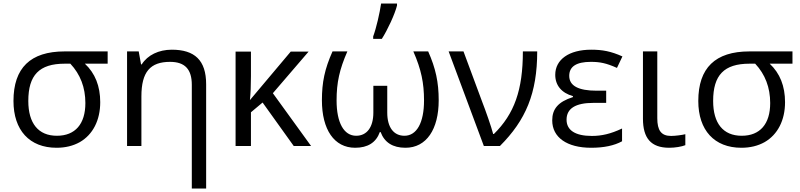

<svg xmlns="http://www.w3.org/2000/svg" viewBox="-20 -826 4526 1086"><path d="M588.9 -535.2V-465.8H460C518.1 -411.6 546.9 -338.9 546.9 -248C546.9 -146 505.4 -64.5 431.2 -22C393.6 -1 350.1 9.8 299.8 9.8C147 9.8 56.2 -89.4 56.2 -254.9C56.2 -441.9 152.3 -535.2 345.2 -535.2ZM346.2 -465.8C201.7 -465.8 140.1 -400.9 140.1 -254.9C140.1 -128.4 196.8 -58.1 301.8 -58.1C405.3 -58.1 462.9 -124.5 462.9 -243.2C462.9 -331.1 434.6 -405.3 377.9 -465.8Z M1146 240.2H1064.9V-346.2C1064.9 -433.6 1026.4 -476.1 941.9 -476.1C830.1 -476.1 779.8 -419.9 779.8 -280.8V0H698.7V-535.2H764.6L777.8 -461.9H781.7C814.9 -514.6 877.9 -544.9 951.7 -544.9C1080.6 -544.9 1146 -485.8 1146 -349.1Z M1624.5 -534.2H1725.6L1523.4 -298.8L1739.7 0H1641.6L1465.3 -246.1L1399.4 -190.9V0H1312.5V-534.2H1399.4V-396C1399.4 -341.8 1397.5 -296.4 1393.6 -259.8Z M2090.8 -606V-620.1C2108.4 -667 2127.9 -752.9 2135.7 -806.2H2225.6V-794.9C2213.9 -746.6 2171.4 -655.3 2139.6 -606ZM1944.8 -535.2C1900.4 -433.6 1883.8 -359.9 1883.8 -257.8C1883.8 -132.3 1924.8 -58.1 1994.6 -58.1C2055.7 -58.1 2091.8 -107.4 2091.8 -189V-340.8H2170.4V-189C2170.4 -105.5 2207 -58.1 2267.6 -58.1C2337.4 -58.1 2378.4 -132.3 2378.4 -257.8C2378.4 -356 2362.8 -433.1 2317.9 -535.2H2401.9C2444.3 -439.9 2461.4 -360.8 2461.4 -258.8C2461.4 -94.7 2392.1 9.8 2273.4 9.8C2201.7 9.8 2154.8 -20 2132.8 -79.1H2128.4C2107.4 -20 2060.5 9.8 1988.8 9.8C1870.1 9.8 1800.8 -93.3 1800.8 -258.8C1800.8 -360.4 1816.4 -435.5 1860.8 -535.2Z M2716.8 0 2517.6 -535.2H2601.6L2708.5 -247.1C2725.6 -203.6 2759.3 -108.4 2769.5 -67.9H2773.4C2888.7 -181.6 2937.5 -315.9 2937.5 -535.2H3018.6C3018.6 -298.8 2954.1 -146.5 2807.6 0Z M3408.7 -313V-244.1H3336.4C3235.4 -244.1 3184.6 -212.4 3184.6 -148.9C3184.6 -90.3 3232.4 -57.1 3327.6 -57.1C3382.3 -57.1 3433.6 -68.4 3498.5 -99.1V-26.9C3454.1 -2.4 3395.5 9.8 3323.7 9.8C3187 9.8 3103.5 -48.8 3103.5 -145C3103.5 -209 3136.2 -250 3220.7 -276.9V-282.2C3156.7 -300.3 3120.6 -342.8 3120.6 -402.8C3120.6 -489.3 3198.7 -544.9 3323.7 -544.9C3386.7 -544.9 3435.5 -536.1 3500.5 -506.8L3469.7 -441.9C3408.7 -469.2 3373 -476.1 3321.8 -476.1C3240.2 -476.1 3199.7 -449.7 3199.7 -397C3199.7 -340.8 3251.5 -313 3354.5 -313Z M3616.7 -535.2H3697.8V-157.2C3697.8 -89.4 3719.2 -57.1 3775.9 -57.1C3799.8 -57.1 3838.9 -62.5 3856.4 -66.9V-4.9C3836.4 3.4 3798.3 9.8 3765.6 9.8C3661.6 9.8 3616.7 -44.9 3616.7 -154.8Z M4462.4 -535.2V-465.8H4333.5C4391.6 -411.6 4420.4 -338.9 4420.4 -248C4420.4 -146 4378.9 -64.5 4304.7 -22C4267.1 -1 4223.6 9.8 4173.3 9.8C4020.5 9.8 3929.7 -89.4 3929.7 -254.9C3929.7 -441.9 4025.9 -535.2 4218.8 -535.2ZM4219.7 -465.8C4075.2 -465.8 4013.7 -400.9 4013.7 -254.9C4013.7 -128.4 4070.3 -58.1 4175.3 -58.1C4278.8 -58.1 4336.4 -124.5 4336.4 -243.2C4336.4 -331.1 4308.1 -405.3 4251.5 -465.8Z"/></svg>

Font: OpenSansEmoji
Style: Regular
Weight: 400
Foundry: MorbZ
Version: Version 1.000;PS 001.000;hotconv 1.0.70;makeotf.lib2.5.58329